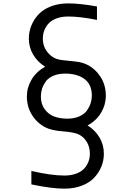

<svg xmlns="http://www.w3.org/2000/svg" viewBox="-20 -946 707 1143"><path d="M380.2 -239.6Q421.9 -239.6 452.5 -253.3Q483.1 -266.9 498 -288.7Q513 -310.5 519.9 -332.4Q526.7 -354.2 526.7 -376.3Q526.7 -442.7 483.4 -475.3Q440.1 -507.8 367.8 -507.8Q326.8 -507.8 296.5 -494.5Q266.3 -481.1 251.3 -459.3Q236.3 -437.5 229.8 -416Q223.3 -394.5 223.3 -371.7Q223.3 -326.2 246.4 -295.2Q269.5 -264.3 303.7 -252Q337.9 -239.6 380.2 -239.6ZM249.3 -188.2Q199.2 -214.8 169.6 -263Q140 -311.2 140 -371.7Q140 -425.1 168 -472.3Q196 -519.5 248.7 -548.8Q203.1 -577.5 177.4 -620.8Q151.7 -664.1 151.7 -716.8Q151.7 -757.2 166.7 -793.9Q181.6 -830.7 209.6 -860.7Q237.6 -890.6 283.5 -908.2Q329.4 -925.8 386.7 -925.8Q455.1 -925.8 557.3 -907.6V-827.5Q456.4 -847.7 386.7 -847.7Q351.6 -847.7 324.2 -838.9Q296.9 -830.1 280.3 -816.4Q263.7 -802.7 253.3 -784.8Q242.8 -766.9 238.9 -750.3Q235 -733.7 235 -716.8Q235 -650.4 289.7 -609.4Q313.2 -592.4 349.9 -588.2Q386.7 -584 428.7 -579.8Q470.7 -575.5 502 -559.2Q550.1 -533.9 580.1 -486Q610 -438.2 610 -376.3Q610 -322.9 582 -275.4Q554 -227.9 501.3 -199.2Q545.6 -171.9 571.9 -128.3Q598.3 -84.6 598.3 -30.6Q598.3 9.8 583.3 46.2Q568.4 82.7 540.4 112.3Q512.4 141.9 466.5 159.5Q420.6 177.1 363.3 177.1Q287.8 177.1 166.7 151.7V71.6Q284.5 99 363.3 99Q398.4 99 425.8 90.2Q453.1 81.4 469.7 68Q486.3 54.7 496.7 36.8Q507.2 18.9 511.1 2.6Q515 -13.7 515 -30.6Q515 -70.3 497.1 -100.3Q479.2 -130.2 449.9 -145.2Q422.5 -158.9 353.8 -164.1Q285.2 -169.3 249.3 -188.2Z"/></svg>

Font: Monoid
Style: Regular
Weight: 400
Width: 4
Monospace: yes
Designer: Andreas Larsen (@larsenwork)
Version: Version 0.61